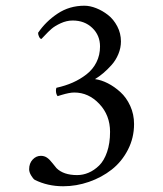

<svg xmlns="http://www.w3.org/2000/svg" viewBox="-20 -647 572 672"><path d="M275.4 -627Q294.9 -627 316.7 -618.4Q338.4 -609.9 357.9 -594.7Q377.4 -579.6 390.4 -554.9Q403.3 -530.3 403.3 -502Q403.3 -479.5 394.3 -457.8Q385.3 -436 370.4 -419.4Q355.5 -402.8 341.3 -390.9Q327.1 -378.9 312.5 -370.1Q334.5 -367.2 357.4 -355.5Q380.4 -343.8 401.4 -324.7Q422.4 -305.7 435.8 -276.4Q449.2 -247.1 449.2 -212.9Q449.2 -164.6 427.7 -122.8Q406.2 -81.1 371.1 -53.5Q335.9 -25.9 291.5 -10.5Q247.1 4.9 201.2 4.9Q146.5 4.9 101.6 -17.6Q95.7 -21.5 88.9 -33Q82 -44.4 82 -54.7Q82 -75.2 94.2 -88.4Q106.4 -101.6 123 -101.6Q135.3 -101.6 144.5 -95.2Q153.8 -88.9 164.1 -75.4Q174.3 -62 177.7 -58.6Q202.1 -34.2 250 -34.2Q270.5 -34.2 290 -42.5Q309.6 -50.8 326.9 -67.6Q344.2 -84.5 354.7 -115Q365.2 -145.5 365.2 -185.5Q365.2 -243.7 327.6 -283.4Q290 -323.2 240.2 -323.2Q231 -323.2 220 -321Q209 -318.8 196 -314.9Q183.1 -311 181.6 -310.5Q175.8 -317.9 175.8 -330.1Q175.8 -336.9 177.7 -339.8Q209 -346.7 234.9 -358.2Q260.7 -369.6 283 -387Q305.2 -404.3 317.6 -429.2Q330.1 -454.1 330.1 -484.4Q330.1 -523.4 303 -549.3Q275.9 -575.2 234.4 -575.2Q213.4 -575.2 192.6 -565.7Q171.9 -556.2 160.2 -545.9Q148.4 -535.6 137.2 -523.4Q126 -511.2 125 -510.7Q120.6 -510.7 116.9 -518.1Q113.3 -525.4 113.3 -532.2Q140.1 -571.8 181.6 -599.4Q223.1 -627 275.4 -627Z"/></svg>

Font: Amiri Quran
Style: Regular
Weight: 400
Designer: Khaled Hosny
Version: Version 000.105